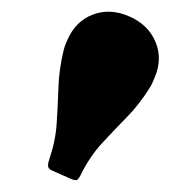

<svg xmlns="http://www.w3.org/2000/svg" viewBox="-20 -856 300 323"><path d="M232 -708.5Q234.8 -713 236.5 -716.9Q238.3 -720.7 239.8 -724.7Q253.8 -756.7 241.5 -785.7Q229.3 -814.7 197.3 -828.5Q165.3 -842.5 136 -831.4Q106.8 -820.3 93 -788Q91.3 -784 89.8 -780.2Q88.3 -776.5 87 -771.2Q79.3 -739.3 78.3 -709.1Q77.3 -679 75.4 -649Q73.5 -619 62.8 -587.5Q60.5 -580.7 60.9 -576.2Q61.3 -571.7 69 -568.5L98.3 -555.5Q106 -552.2 108.9 -553.1Q111.8 -554 115.5 -561.2Q130.5 -592 151 -614.4Q171.5 -636.7 192.9 -658.4Q214.3 -680 232 -708.5Z"/></svg>

Font: Besley
Style: Regular
Weight: 400
Designer: Owen Earl
Foundry: indestructible type*
Version: Version 4.000